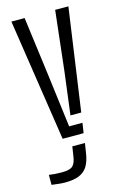

<svg xmlns="http://www.w3.org/2000/svg" viewBox="-123 -654 576 911"><g transform="rotate(-15 165.0 -198.0)"><path d="M121.5 0 30.5 -600H95.5L134 -306.5L166.5 -49H232L224.5 0ZM79 203.5Q66 203.5 47.2 201.5Q28.5 199.5 14 197.5V148.5Q26.5 150.5 43.2 151.8Q60 153 77 153Q115.5 153 130 140.2Q144.5 127.5 149.5 92.5L156.5 46.5H218.5L211.5 91.5Q206 130.5 191.8 155.2Q177.5 180 150.5 191.8Q123.5 203.5 79 203.5ZM186 -97.5 212.5 -306.5 245.5 -600H310.5L239 -97.5Z"/></g></svg>

Font: Big Shoulders Stencil Text Thin Light
Style: Regular
Weight: 300
Version: Version 2.001